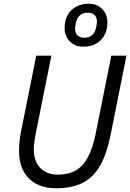

<svg xmlns="http://www.w3.org/2000/svg" viewBox="-20 -996 697 1028"><path d="M174 -698H255L169 -269Q165 -247 163 -230.5Q161 -214 161 -197Q161 -133 195.5 -97Q230 -61 289 -61Q345 -61 384.5 -83Q424 -105 450.5 -154Q477 -203 493 -284L576 -698H657L573 -278Q552 -171 515 -107.5Q478 -44 420.5 -16Q363 12 280 12Q218 12 173.5 -12Q129 -36 105.5 -80.5Q82 -125 82 -189Q82 -212 84.5 -238Q87 -264 93 -294ZM426 -746Q381 -746 353.5 -774.5Q326 -803 326 -846Q326 -886 342 -915Q358 -944 387 -960Q416 -976 455 -976Q500 -976 527.5 -947.5Q555 -919 555 -876Q555 -837 539 -807.5Q523 -778 494 -762Q465 -746 426 -746ZM432 -794Q458 -794 474 -808.5Q490 -823 495 -850Q497 -861 498 -868.5Q499 -876 499 -881Q499 -904 486 -916Q473 -928 449 -928Q423 -928 407 -913.5Q391 -899 386 -872Q384 -862 383 -854Q382 -846 382 -841Q382 -819 395 -806.5Q408 -794 432 -794Z"/></svg>

Font: IBM Plex Sans
Style: Italic
Weight: 400
Italic angle: -11.31°
Designer: Mike Abbink, Paul van der Laan, Pieter van Rosmalen
Foundry: Bold Monday
Version: Version 3.201